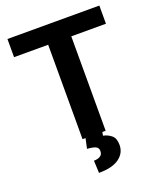

<svg xmlns="http://www.w3.org/2000/svg" viewBox="-166 -815 953 1139"><g transform="rotate(-20 310.0 -245.0)"><path d="M600.1 -710.9V-596.2H381.3V0H235.4V-596.2H20V-710.9ZM255.9 -6.8H361.8L356.4 22Q383.8 26.9 407 45.4Q430.2 64 430.2 106.4Q430.2 158.2 386.7 189.7Q343.3 221.2 258.8 221.2L255.4 143.1Q279.3 143.1 295.2 133.5Q311 124 311 101.6Q311 81.5 294.4 73.5Q277.8 65.4 240.7 63Z"/></g></svg>

Font: Vazirmatn UI FD
Style: Bold
Weight: 700
Designer: Saber Rastikerdar
Foundry: Saber Rastikerdar
Version: Version 33.003